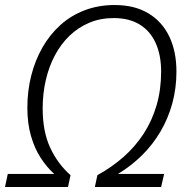

<svg xmlns="http://www.w3.org/2000/svg" viewBox="-29 -745 753 765"><path d="M-9 0 2 -52H187Q158 -78 133.5 -115.5Q109 -153 94.5 -203Q80 -253 80 -316Q80 -383 95.5 -444Q111 -505 140.5 -556.5Q170 -608 212.5 -646Q255 -684 309.5 -704.5Q364 -725 428 -725Q507 -725 562 -692Q617 -659 645.5 -599.5Q674 -540 674 -460Q674 -393 657.5 -333Q641 -273 610.5 -221Q580 -169 537 -126.5Q494 -84 441 -52H625L613 0H349L359 -47Q417 -79 463.5 -120Q510 -161 543.5 -212.5Q577 -264 595 -326Q613 -388 613 -460Q613 -525 591.5 -573Q570 -621 528 -647Q486 -673 424 -673Q371 -673 327 -654.5Q283 -636 248.5 -603Q214 -570 190 -525Q166 -480 153.5 -426Q141 -372 141 -313Q141 -221 171 -156.5Q201 -92 252 -47L242 0Z"/></svg>

Font: Noto Sans Display Light
Style: Italic
Weight: 300
Italic angle: -12°
Designer: Monotype Design Team
Foundry: Monotype Imaging Inc.
Version: Version 2.003